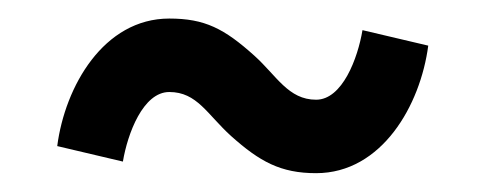

<svg xmlns="http://www.w3.org/2000/svg" viewBox="-20 -370 523 207"><path d="M162.5 -350C91.7 -350 50 -276.7 41.7 -212.5L112.5 -195.8C117.5 -225.8 134.2 -270.8 162.5 -270.8C192.5 -270.8 203.3 -246.7 229.2 -223.3C260 -195.8 282.5 -183.3 320.8 -183.3C391.7 -183.3 433.3 -256.7 441.7 -320.8L370.8 -337.5C365.8 -307.5 349.2 -262.5 320.8 -262.5C290.8 -262.5 278.3 -288.3 254.2 -310C221.7 -339.2 200.8 -350 162.5 -350Z"/></svg>

Font: BoonHome
Style: Bold
Weight: 700
Designer: Sungsit Sawaiwan
Foundry: Sungsit Sawaiwan
Version: Version 0.2